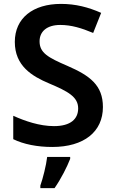

<svg xmlns="http://www.w3.org/2000/svg" viewBox="-20 -744 590 985"><path d="M508 -195C508 -307 441 -356 326 -406C226 -449 183 -473 183 -532C183 -582 220 -616 289 -616C346 -616 398 -600 458 -575L499 -678C433 -707 368 -724 293 -724C149 -724 56 -651 56 -529C56 -406 144 -353 232 -316C329 -275 381 -247 381 -188C381 -134 343 -97 257 -97C183 -97 108 -123 48 -150V-30C101 -4 171 10 248 10C411 10 508 -68 508 -195ZM340 71V61H222C217 104 200 172 187 208V221H260C294 172 324 112 340 71Z"/></svg>

Font: Noto Sans Bengali SemiBold
Style: Regular
Weight: 600
Designer: Jelle Bosma - Monotype Design Team
Foundry: Monotype Imaging Inc.
Version: Version 2.003